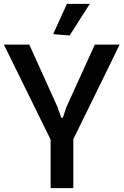

<svg xmlns="http://www.w3.org/2000/svg" viewBox="-25 -970 637 990"><path d="M236 -250 -5 -740H126L272 -417L291 -363H299L317 -417L464 -740H592L353 -252V0H236ZM249 -794 320 -950H438L334 -787Z"/></svg>

Font: Encode Sans Compressed
Style: SemiBold
Weight: 600
Designer: Pablo Impallari, Andres Torresi
Foundry: Pablo Impallari, Andres Torresi
Version: Version 1.000; ttfautohint (v1.00) -l 8 -r 50 -G 200 -x 14 -